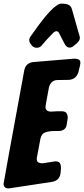

<svg xmlns="http://www.w3.org/2000/svg" viewBox="-65 -1062 471 1077"><path d="M141 -794Q126 -794 115 -805L109 -813Q99 -824 99 -837Q99 -848 106 -857Q113 -866 119 -875Q235 -1042 280 -1042Q284 -1041 292 -1041Q295 -1040 302 -1040Q330 -1037 338 -1012L376 -878Q383 -858 383 -850Q383 -834 366 -819Q357 -812 347 -803.5Q337 -795 325 -795Q309 -795 298 -815L267 -875Q262 -887 251 -887Q244 -887 236 -880Q195 -839 173 -812L170 -808Q159 -794 141 -794ZM-16 -5Q-44 -5 -45 -31Q-45 -37 71 -667Q79 -709 122 -714L352 -733Q366 -733 376 -728.5Q386 -724 386 -708Q386 -703 383.5 -693Q381 -683 379 -674.5Q377 -666 375 -658Q363 -618 323 -614Q280 -614 257 -613Q223 -613 210 -574Q190 -468 190 -463Q190 -436 222 -436L241 -437Q246 -438 280 -438Q300 -438 307.5 -428Q315 -418 315 -400L309 -362Q304 -329 265 -327Q262 -327 237.5 -327Q213 -327 190.5 -320Q168 -313 162 -285L141 -173Q141 -156 150 -151Q159 -146 174 -146L245 -157Q265 -157 271 -147Q277 -137 277 -120L275 -92Q270 -50 228 -42Z"/></svg>

Font: Bangerz
Style: Bold
Weight: 700
Designer: vernon adams
Foundry: Vernon Adams
Version: Version 2.10;February 7, 2025;FontCreator 13.0.0.2683 64-bit